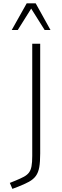

<svg xmlns="http://www.w3.org/2000/svg" viewBox="-20 -976 377 1166"><path d="M55.2 170.9 39.6 134.8 74.7 120.6Q105.5 107.9 125 97.4Q144.5 86.9 155.8 72.3Q167 57.6 171.4 33.7Q175.8 9.8 175.8 -28.8V-710.4H224.1V-43.9Q224.1 6.8 218.5 39.1Q212.9 71.3 198 92Q183.1 112.8 155.8 127.9Q128.4 143.1 85 159.7ZM51.3 -793.9 142.1 -955.6H196.8L286.6 -793.9H251L169.4 -923.8L87.9 -793.9Z"/></svg>

Font: Comme Thin
Style: Regular
Weight: 250
Version: Version 1.000;gftools[0.9.27]